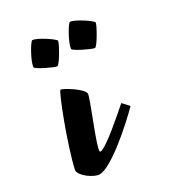

<svg xmlns="http://www.w3.org/2000/svg" viewBox="-188 -547 573 644"><g transform="rotate(-30 98.0 -224.5)"><path d="M9 27C55 27 170 -76 213 -120C206 -128 197 -138 191 -144C168 -124 71 -38 50 -38C48 -38 47 -39 47 -41C47 -63 92 -168 108 -218C109 -222 110 -225 110 -227C110 -247 45 -285 37 -285C30 -285 -37 -113 -56 -26C-56 -3 -11 27 9 27ZM112 -431C112 -438 55 -476 38 -476C31 -476 -4 -415 -4 -395C-4 -388 58 -358 67 -358C76 -358 112 -423 112 -431ZM252 -421C252 -428 195 -466 178 -466C171 -466 136 -405 136 -385C136 -378 198 -348 207 -348C216 -348 252 -413 252 -421Z"/></g></svg>

Font: Yesteryear
Style: Regular
Weight: 400
Designer: Astigmatic (AOETI)
Foundry: Astigmatic (AOETI)
Version: Version 1.000